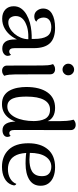

<svg xmlns="http://www.w3.org/2000/svg" viewBox="557 -1328 784 1938"><g transform="rotate(90 949.0 -359.0)"><path d="M470 10Q425 10 401.5 -21Q378 -52 378 -122V-202L398 -194Q382 -135 349 -88.5Q316 -42 270 -15.5Q224 11 169 11Q111 11 77 -20.5Q43 -52 43 -105Q43 -148 65.5 -180Q88 -212 126 -234Q164 -256 210 -269Q252 -280 295 -284Q338 -288 373 -287V-312Q373 -398 346 -441.5Q319 -485 254 -485Q231 -485 208.5 -478Q186 -471 171.5 -453.5Q157 -436 157 -405Q157 -386 166.5 -364.5Q176 -343 199 -334Q189 -322 175 -317.5Q161 -313 146 -313Q109 -313 87.5 -340.5Q66 -368 66 -402Q66 -461 119 -492Q172 -523 262 -523Q367 -523 416.5 -470.5Q466 -418 466 -307V-113Q466 -60 501 -60Q508 -60 517.5 -64.5Q527 -69 533 -79Q539 -70 541.5 -61.5Q544 -53 544 -45Q544 -22 523 -6Q502 10 470 10ZM212 -51Q239 -52 268 -68.5Q297 -85 321 -113Q345 -141 360 -177Q375 -213 376 -253Q353 -254 326.5 -252.5Q300 -251 274.5 -246Q249 -241 229 -232Q188 -217 165 -190Q142 -163 142 -125Q142 -96 158 -72.5Q174 -49 212 -51Z M682 -598Q658 -598 640.5 -615Q623 -632 623 -656Q623 -681 640.5 -698Q658 -715 682 -715Q706 -715 723 -698Q740 -681 740 -656Q740 -632 723 -615Q706 -598 682 -598ZM731 -120Q731 -91 734 -62Q737 -33 745 -9Q739 -3 725.5 4.5Q712 12 693 12Q671 12 656.5 -1.5Q642 -15 642 -38L641 -391Q641 -421 638.5 -450Q636 -479 627 -503Q634 -509 647 -516Q660 -523 679 -523Q701 -523 715.5 -510.5Q730 -498 730 -474Z M1031 13Q979 13 945.5 -8.5Q912 -30 893 -66Q874 -102 866 -145.5Q858 -189 858 -232Q858 -369 912.5 -446Q967 -523 1069 -523Q1120 -523 1154.5 -503Q1189 -483 1203 -447V-563Q1203 -601 1200 -639.5Q1197 -678 1188 -710Q1194 -716 1207.5 -723.5Q1221 -731 1240 -731Q1263 -731 1278 -718Q1293 -705 1293 -681L1292 -113Q1292 -86 1300.5 -73.5Q1309 -61 1324 -61Q1329 -61 1337.5 -63.5Q1346 -66 1350 -75Q1357 -67 1359.5 -58Q1362 -49 1362 -42Q1362 -19 1343 -5.5Q1324 8 1295 8Q1250 8 1228.5 -28.5Q1207 -65 1207 -130V-211L1229 -218Q1223 -166 1207.5 -124Q1192 -82 1167.5 -51Q1143 -20 1109 -3.5Q1075 13 1031 13ZM1056 -41Q1091 -41 1118.5 -62.5Q1146 -84 1164.5 -121Q1183 -158 1192.5 -206Q1202 -254 1202 -307Q1202 -337 1197 -366.5Q1192 -396 1180 -420Q1168 -444 1145 -458Q1122 -472 1086 -472Q1022 -472 988.5 -411.5Q955 -351 955 -235Q955 -197 958.5 -162Q962 -127 973 -99.5Q984 -72 1004 -56.5Q1024 -41 1056 -41Z M1664 13Q1555 13 1490.5 -55Q1426 -123 1426 -253Q1426 -378 1488 -450.5Q1550 -523 1668 -523Q1722 -523 1764 -506.5Q1806 -490 1830.5 -457.5Q1855 -425 1855 -377Q1855 -302 1794.5 -263.5Q1734 -225 1630 -225Q1589 -225 1549.5 -228.5Q1510 -232 1468 -241L1470 -275Q1495 -271 1526 -268Q1557 -265 1590 -264Q1623 -264 1653 -269.5Q1683 -275 1707 -288.5Q1731 -302 1744.5 -327Q1758 -352 1758 -390Q1758 -428 1744 -448Q1730 -468 1708.5 -476.5Q1687 -485 1664 -485Q1600 -485 1561.5 -428.5Q1523 -372 1523 -264Q1523 -183 1544 -135.5Q1565 -88 1602.5 -67.5Q1640 -47 1687 -47Q1741 -47 1781 -69.5Q1821 -92 1836 -132Q1846 -128 1850 -117Q1854 -106 1844 -81Q1825 -35 1777 -11Q1729 13 1664 13Z"/></g></svg>

Font: Arima Thin Medium
Style: Regular
Weight: 500
Version: Version 1.100